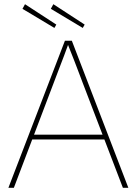

<svg xmlns="http://www.w3.org/2000/svg" viewBox="-20 -894 651 914"><path d="M289 -700H322L591 0H565L372 -504Q368 -516 363 -528Q350 -563 333 -606.5Q316 -650 298 -695L309 -694Q299 -665 284.5 -627.5Q270 -590 256 -553Q247 -528 237 -503L46 0H20ZM128 -253H485L493 -230H120ZM222 -852 234 -874 383 -777 374 -761ZM87 -852 99 -874 248 -777 239 -761Z"/></svg>

Font: Easer Grotesk Variable
Style: Regular
Weight: 400
Designer: Boardeaser, Bonnie Shaver-Troup, Thomas Jockin
Foundry: Lexend
Version: Version 1.001;Glyphs 3.1.2 (3151)